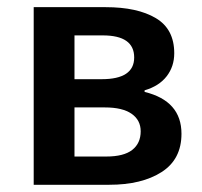

<svg xmlns="http://www.w3.org/2000/svg" viewBox="-20 -511 558 531"><path d="M73.2 0V-491.2H272Q359.9 -491.2 410.9 -460.9Q461.9 -430.7 461.9 -363.8Q461.9 -327.1 440.9 -300Q419.9 -272.9 379.9 -261.2V-256.8Q481.9 -231.9 481.9 -141.1Q481.9 -70.3 427 -35.2Q372.1 0 282.2 0ZM186 -292H261.2Q351.1 -292 351.1 -352.1Q351.1 -413.1 264.2 -413.1H186ZM186 -78.1H273.9Q322.3 -78.1 345.7 -96.4Q369.1 -114.7 369.1 -147.9Q369.1 -178.7 344 -196.3Q318.8 -213.9 270 -213.9H186Z"/></svg>

Font: Toshiba Sans Medium
Style: Regular
Weight: 500
Designer: Paul D. Hunt
Foundry: Toshiba Corporation
Version: Version 2.020;PS 2.0;hotconv 1.0.86;makeotf.lib2.5.63406